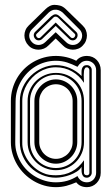

<svg xmlns="http://www.w3.org/2000/svg" viewBox="-20 -773 461 793"><path d="M210.9 0Q186.3 0 162.8 -6.7Q139.4 -13.4 118.8 -25.6Q98.1 -37.8 80.8 -54.9Q63.5 -72 51.1 -92.7Q38.8 -113.3 31.9 -136.8Q24.9 -160.4 24.9 -185.8V-356Q24.9 -381.6 31.5 -405.4Q38.1 -429.2 50.2 -450Q62.3 -470.7 79.2 -487.7Q96.2 -504.6 116.9 -516.7Q137.7 -528.8 161.4 -535.4Q185.1 -542 210.9 -542Q232.2 -542 254.2 -536.9Q276.1 -531.7 294.9 -522Q303.2 -532.5 314.3 -537.2Q325.4 -542 339.1 -542Q351.6 -542 361.9 -537.5Q372.3 -533 379.9 -525Q387.5 -517.1 391.7 -506.5Q396 -495.8 396 -483.9V-59.1Q396 -46.6 391.5 -35.9Q387 -25.1 379.2 -17.1Q371.3 -9 361.1 -4.5Q350.8 0 339.1 0Q325.4 0 314.3 -4.8Q303.2 -9.5 294.9 -20Q284.2 -15.6 274.2 -11.8Q264.2 -8.1 254.2 -5.5Q244.1 -2.9 233.5 -1.5Q222.9 0 210.9 0ZM377 -483.9Q377 -491.7 374 -498.7Q371.1 -505.6 366 -510.7Q360.8 -515.9 353.9 -518.9Q346.9 -522 339.1 -522Q325.4 -522 316.2 -515.1Q306.9 -508.3 300 -497.1Q288.3 -502.7 278 -507.2Q267.6 -511.7 257.1 -515Q246.6 -518.3 235.4 -520.1Q224.1 -522 210.9 -522Q187.7 -522 166.4 -515.9Q145 -509.8 126.6 -498.7Q108.2 -487.5 93.1 -472Q78.1 -456.5 67.3 -438Q56.4 -419.4 50.5 -398.4Q44.7 -377.4 44.4 -355.2L43 -185.8Q42.7 -162.8 49 -141.7Q55.2 -120.6 66.3 -102.2Q77.4 -83.7 93 -68.6Q108.6 -53.5 127.4 -42.7Q146.2 -32 167.4 -26Q188.5 -20 210.9 -20Q235.1 -20 257.3 -26.2Q279.5 -32.5 300 -45.9Q305.2 -33.9 315.3 -27Q325.4 -20 339.1 -20Q347.4 -20 354.4 -23.2Q361.3 -26.4 366.3 -31.7Q371.3 -37.1 374.1 -44.2Q377 -51.3 377 -59.1ZM210.9 -39.1Q180.7 -39.1 153.7 -50.4Q126.7 -61.8 106.3 -81.5Q85.9 -101.3 74 -128.2Q62 -155 62 -185.8V-356Q62 -386.7 74.6 -413.7Q87.2 -440.7 108 -460.7Q128.9 -480.7 155.6 -492.3Q182.4 -503.9 210.9 -503.9Q240.5 -503.9 268.2 -492.1Q295.9 -480.2 316.9 -459Q316.9 -465.8 316.7 -473.6Q316.4 -481.4 318.1 -488.2Q319.8 -494.9 324.6 -499.4Q329.3 -503.9 339.1 -503.9Q347.4 -503.9 353.1 -498.2Q358.9 -492.4 358.9 -483.9V-59.1Q358.9 -55.4 357.2 -51.8Q355.5 -48.1 352.8 -45.3Q350.1 -42.5 346.4 -40.8Q342.8 -39.1 339.1 -39.1Q329.6 -39.1 325 -43.8Q320.3 -48.6 318.5 -55.5Q316.7 -62.5 316.8 -70.3Q316.9 -78.1 316.9 -84Q310.5 -73 297.7 -64.7Q284.9 -56.4 269.7 -50.7Q254.4 -44.9 238.6 -42Q222.9 -39.1 210.9 -39.1ZM72 -185.8Q71.3 -166 77.8 -146.6Q84.2 -127.2 95.9 -110.2Q107.7 -93.3 123.4 -80Q139.2 -66.7 157 -59.1Q169.9 -53 183.2 -51Q196.5 -49.1 210.9 -49.1Q248 -49.1 277 -64.9Q305.9 -80.8 326.9 -111.1V-59.1Q326.9 -53.7 330.7 -51.4Q334.5 -49.1 339.1 -49.1Q343.5 -49.1 346.3 -51.8Q349.1 -54.4 349.1 -59.1V-483.9Q349.1 -487.8 345.9 -491.5Q342.8 -495.1 339.1 -495.1Q336.7 -495.1 334.2 -494.1Q331.8 -493.2 331.1 -491Q328.1 -488.3 327 -480.3Q325.9 -472.4 325.9 -462.9Q325.9 -453.4 326.4 -444.5Q326.9 -435.5 326.9 -430.9Q307.4 -461.2 277.3 -478.1Q247.3 -495.1 210.9 -495.1Q191.9 -495.1 174.2 -489.9Q156.5 -484.6 141.1 -475.1Q125.7 -465.6 113 -452.5Q100.3 -439.5 91.2 -424.1Q82 -408.7 77 -391.4Q72 -374 72 -356ZM94 -356Q94 -380.4 103.3 -401.5Q112.5 -422.6 128.4 -438.2Q144.3 -453.9 165.6 -462.9Q187 -471.9 210.9 -471.9Q235.8 -471.9 257 -463.1Q278.1 -454.3 293.7 -438.7Q309.3 -423.1 318.1 -402Q326.9 -380.9 326.9 -356V-186Q326.9 -161.6 317.9 -140.5Q308.8 -119.4 293.2 -103.8Q277.6 -88.1 256.5 -79.1Q235.4 -70.1 210.9 -70.1Q187 -70.1 165.6 -79.1Q144.3 -88.1 128.4 -103.8Q112.5 -119.4 103.3 -140.5Q94 -161.6 94 -186ZM104 -186Q104 -163.6 112.3 -144Q120.6 -124.5 135 -110.1Q149.4 -95.7 168.9 -87.4Q188.5 -79.1 210.9 -79.1Q233.4 -79.1 252.8 -87.5Q272.2 -95.9 286.5 -110.5Q300.8 -125 308.8 -144.4Q316.9 -163.8 316.9 -186V-356Q316.9 -377.7 308.6 -397.3Q300.3 -417 286 -431.8Q271.7 -446.5 252.4 -455.3Q233.2 -464.1 210.9 -464.1Q189 -464.1 169.4 -455.6Q149.9 -447 135.4 -432.3Q120.8 -417.5 112.4 -397.8Q104 -378.2 104 -356ZM122.1 -356Q122.1 -374 129.3 -390.1Q136.5 -406.2 148.6 -418.5Q160.6 -430.7 176.8 -437.9Q192.9 -445.1 210.9 -445.1Q229.2 -445.1 245.4 -437.9Q261.5 -430.7 273.4 -418.5Q285.4 -406.2 292.2 -390.1Q299.1 -374 299.1 -356V-186Q299.1 -168.5 292.1 -152.2Q285.2 -136 273.1 -123.8Q261 -111.6 245 -104.2Q229 -96.9 210.9 -96.9Q192.9 -96.9 176.8 -104.1Q160.6 -111.3 148.6 -123.5Q136.5 -135.7 129.3 -151.9Q122.1 -168 122.1 -186ZM142.1 -186Q142.1 -171.6 147.6 -159.1Q153.1 -146.5 162.4 -137.2Q171.6 -127.9 184.2 -122.4Q196.8 -116.9 210.9 -116.9Q225.1 -116.9 237.8 -122.4Q250.5 -127.9 259.8 -137.2Q269 -146.5 274.5 -159.1Q280 -171.6 280 -186V-356Q280 -370.1 274.5 -382.8Q269 -395.5 259.8 -404.8Q250.5 -414.1 237.8 -419.6Q225.1 -425 210.9 -425Q196.8 -425 184.2 -419.6Q171.6 -414.1 162.4 -404.8Q153.1 -395.5 147.6 -382.8Q142.1 -370.1 142.1 -356ZM210 -614 179.9 -585Q172.1 -576.7 161.4 -572.3Q150.6 -567.9 139.3 -567.7Q127.9 -567.6 117.1 -571.8Q106.2 -575.9 97.9 -585Q89.4 -593.5 85.1 -604.4Q80.8 -615.2 80.8 -626.5Q80.8 -637.7 85.3 -648.6Q89.8 -659.4 98.9 -668L168.9 -736.1Q175.8 -742.9 185.1 -747.9Q194.3 -752.9 205.1 -752.9Q216.3 -752.9 228 -749.8Q239.7 -746.6 251 -736.1L321 -668Q330.1 -659.4 334.6 -648.6Q339.1 -637.7 339.1 -626.5Q339.1 -615.2 334.8 -604.4Q330.6 -593.5 322 -585Q313.7 -575.9 302.9 -571.8Q292 -567.6 280.6 -567.7Q269.3 -567.9 258.5 -572.3Q247.8 -576.7 240 -585ZM113 -653.1Q106.9 -647.5 103.8 -640.4Q100.6 -633.3 100.6 -625.9Q100.6 -618.4 103.6 -611.2Q106.7 -604 113 -597.9Q118.7 -592.3 125.6 -589.7Q132.6 -587.2 139.9 -587.3Q147.2 -587.4 154.3 -590.5Q161.4 -593.5 167 -599.1L210 -639.9L252.9 -599.1Q258.5 -593.5 265.6 -590.5Q272.7 -587.4 280 -587.3Q287.4 -587.2 294.3 -589.7Q301.3 -592.3 306.9 -597.9Q313.2 -604 316.3 -611.2Q319.3 -618.4 319.3 -625.9Q319.3 -633.3 316.2 -640.4Q313 -647.5 306.9 -653.1L238 -721.9Q230.5 -728 222.5 -730.8Q214.6 -733.6 207 -732.9Q200.2 -732.9 193.7 -729.7Q187.3 -726.6 181.9 -721.9ZM190.9 -705.1Q195.8 -709.2 200.2 -711.5Q204.6 -713.9 209 -714Q213.4 -714.1 218 -711.7Q222.7 -709.2 228 -704.1L294.9 -641.1Q298.3 -637.7 299.6 -633.7Q300.8 -629.6 300.4 -625.7Q300 -621.8 298.3 -618.2Q296.6 -614.5 293.9 -612.1Q291.7 -609.4 288.2 -607.9Q284.7 -606.4 280.8 -606.3Q276.9 -606.2 272.8 -607.7Q268.8 -609.1 265.9 -612.1L210 -666L154.1 -612.1Q151.1 -609.1 147.2 -607.7Q143.3 -606.2 139.3 -606.3Q135.3 -606.4 131.7 -607.9Q128.2 -609.4 126 -612.1Q123.3 -614.5 121.6 -618.2Q119.9 -621.8 119.5 -625.7Q119.1 -629.6 120.4 -633.7Q121.6 -637.7 125 -641.1ZM210 -679.9 272 -618.9Q274.9 -616 279.1 -615.6Q283.2 -615.2 286.9 -618.9Q290 -622.1 290.9 -626.5Q291.7 -630.9 288.1 -634L219 -700.9Q217.5 -702.1 215.3 -703.1Q213.1 -704.1 210.7 -704.3Q208.3 -704.6 205.7 -703.9Q203.1 -703.1 200.9 -700.9L132.1 -634Q128.2 -630.9 129 -626.5Q129.9 -622.1 133.1 -618.9Q136.7 -615.2 140.9 -615.6Q145 -616 147.9 -618.9Z"/></svg>

Font: TafelwerkOT
Style: Regular
Weight: 400
Designer: Peter Wiegel
Foundry: Peter Wiegel, based on an original design named Oxford by Christine Lord, 1969
Version: Version 1.000